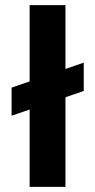

<svg xmlns="http://www.w3.org/2000/svg" viewBox="-20 -725 370 745"><path d="M25 -385 305 -482V-372L25 -276ZM95 0V-705H234V0Z"/></svg>

Font: Bricolage Grotesque 24pt SemiCondensed
Style: Bold
Weight: 700
Width: 4
Designer: Mathieu Triay
Foundry: Atelier Triay
Version: Version 1.001;gftools[0.9.33.dev8+g029e19f]